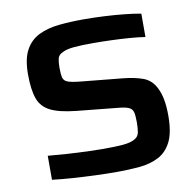

<svg xmlns="http://www.w3.org/2000/svg" viewBox="-79 -777 886 866"><g transform="rotate(-10 364.0 -344.0)"><path d="M387 8Q341 8 288.5 6Q236 4 185 0.5Q134 -3 93 -8V-118Q136 -114 182.5 -111Q229 -108 271.5 -106.5Q314 -105 344 -105Q403 -105 436 -108Q469 -111 488 -121Q508 -131 511.5 -151Q515 -171 515 -197Q515 -228 511 -243.5Q507 -259 491.5 -266Q476 -273 442 -276L254 -295Q178 -303 138 -323Q98 -343 83.5 -384Q69 -425 69 -495Q69 -565 91 -605.5Q113 -646 152.5 -665.5Q192 -685 244.5 -690.5Q297 -696 360 -696Q405 -696 453.5 -693.5Q502 -691 545.5 -686.5Q589 -682 620 -676V-569Q589 -574 548 -577Q507 -580 463.5 -581.5Q420 -583 382 -583Q328 -583 295 -580Q262 -577 244 -568Q222 -559 218 -542Q214 -525 214 -500Q214 -470 218 -454.5Q222 -439 239.5 -432.5Q257 -426 298 -422L490 -403Q540 -398 578 -384.5Q616 -371 636 -331Q648 -308 654 -276.5Q660 -245 660 -202Q660 -125 638.5 -82.5Q617 -40 579 -20.5Q541 -1 491.5 3.5Q442 8 387 8Z"/></g></svg>

Font: Saira Expanded SemiBold
Style: Regular
Weight: 600
Width: 7
Designer: Hector Gatti with collaboration of the Omnibus-Type team
Foundry: Omnibus-Type
Version: Version 1.100; ttfautohint (v1.8.3)